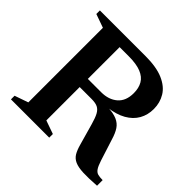

<svg xmlns="http://www.w3.org/2000/svg" viewBox="-166 -852 1032 1032"><g transform="rotate(45 350.0 -336.0)"><path d="M355 -370Q412 -370 447.5 -400.5Q483 -431 483 -490.5Q483 -529 467.5 -556Q452 -583 417 -597.2Q382 -611.5 323 -611.5H150L166 -676H386Q470 -676 521.5 -653.5Q573 -631 596.2 -592.5Q619.5 -554 619.5 -506.5Q619.5 -461 599.2 -425.2Q579 -389.5 538.2 -366.2Q497.5 -343 437 -336V-338.5Q482 -336.5 508.2 -325Q534.5 -313.5 549.5 -291Q564.5 -268.5 575.5 -231.5L614 -111Q624.5 -78.5 634.5 -63.8Q644.5 -49 658.8 -45.2Q673 -41.5 695 -41.5V1Q632.5 5.5 593.2 3.8Q554 2 531.2 -8Q508.5 -18 496.2 -38.2Q484 -58.5 475 -91.5L440.5 -213.5Q430 -251 419 -271.2Q408 -291.5 391 -299.8Q374 -308 344 -308H163L147 -370ZM254 -676V-54.5L330.5 -27.5V0H39.5V-27.5L117 -54.5V-621.5L39.5 -649V-676Z"/></g></svg>

Font: Newsreader 16pt SemiBold
Style: Regular
Weight: 600
Designer: Hugues Gentile
Foundry: Production Type
Version: Version 1.003